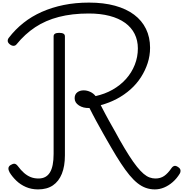

<svg xmlns="http://www.w3.org/2000/svg" viewBox="-20 -1440 1411 1479"><path d="M1173 19Q1137 19 1104 7.5Q1071 -4 1040 -28.5Q1009 -53 977.5 -91Q946 -129 911.5 -181.5Q877 -234 837 -303Q819 -334 803.5 -361Q788 -388 774 -413Q760 -438 747 -461.5Q734 -485 721 -508.5Q708 -532 695.5 -556.5Q683 -581 669 -608Q622 -606 588.5 -627.5Q555 -649 555 -683Q555 -713 575 -728.5Q595 -744 625 -744Q650 -744 675 -732.5Q700 -721 716 -700Q787 -715 847 -749Q907 -783 950.5 -831.5Q994 -880 1018 -940.5Q1042 -1001 1042 -1067Q1042 -1129 1017 -1179Q992 -1229 943.5 -1264Q895 -1299 824.5 -1317.5Q754 -1336 664 -1336Q535 -1336 433 -1309.5Q331 -1283 251.5 -1230.5Q172 -1178 107 -1098Q98 -1087 84 -1087Q70 -1087 55 -1099Q40 -1111 39.5 -1124.5Q39 -1138 48 -1149Q97 -1213 160.5 -1263.5Q224 -1314 302 -1348.5Q380 -1383 470.5 -1401.5Q561 -1420 666 -1420Q778 -1420 865.5 -1396Q953 -1372 1013 -1327Q1073 -1282 1104.5 -1217.5Q1136 -1153 1136 -1072Q1136 -1011 1117.5 -954Q1099 -897 1066 -845.5Q1033 -794 986 -752Q939 -710 881 -679Q823 -648 756 -630Q764 -614 773.5 -596Q783 -578 793.5 -558Q804 -538 816 -516.5Q828 -495 841.5 -471Q855 -447 870 -420.5Q885 -394 901 -364Q942 -292 975 -240.5Q1008 -189 1035.5 -155Q1063 -121 1086.5 -101Q1110 -81 1132.5 -73Q1155 -65 1177 -65Q1216 -65 1244.5 -84.5Q1273 -104 1301 -145Q1311 -159 1323.5 -162Q1336 -165 1355 -151Q1369 -141 1370.5 -127.5Q1372 -114 1365 -103Q1342 -65 1310.5 -37.5Q1279 -10 1244 4.5Q1209 19 1173 19ZM273 19Q222 19 179.5 0.5Q137 -18 105.5 -48.5Q74 -79 54 -112Q44 -130 45 -144.5Q46 -159 62 -169Q80 -180 92.5 -178.5Q105 -177 118 -160Q141 -129 165 -108Q189 -87 216 -76Q243 -65 277 -65Q336 -65 364.5 -111.5Q393 -158 393 -254V-1160Q393 -1174 404 -1180.5Q415 -1187 436 -1187Q458 -1187 469 -1180.5Q480 -1174 480 -1160V-243Q480 -160 456.5 -101.5Q433 -43 387.5 -12Q342 19 273 19Z"/></svg>

Font: Playwrite BE WAL
Style: Regular
Weight: 400
Designer: Veronika Burian, José Scaglione
Foundry: TypeTogether
Version: Version 1.002